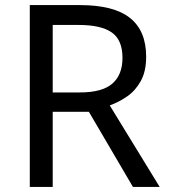

<svg xmlns="http://www.w3.org/2000/svg" viewBox="-20 -734 662 754"><path d="M294 -714Q427 -714 490.5 -663.5Q554 -613 554 -511Q554 -454 533 -416Q512 -378 479.5 -355.5Q447 -333 411 -320L607 0H502L329 -295H187V0H97V-714ZM289 -636H187V-371H294Q381 -371 421 -405.5Q461 -440 461 -507Q461 -577 419 -606.5Q377 -636 289 -636Z"/></svg>

Font: Noto Sans Masaram Gondi
Style: Regular
Weight: 400
Designer: Ek Type & Mukund Gokhale
Foundry: Ek Type
Version: Version 1.004; ttfautohint (v1.8.4.7-5d5b)